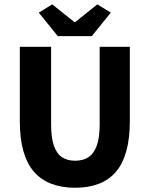

<svg xmlns="http://www.w3.org/2000/svg" viewBox="-20 -872 705 904"><path d="M333.8 12Q270.7 12 221.9 -6.6Q173.1 -25.2 140 -63.2Q107 -101.1 90.1 -160.7Q73.3 -220.3 73.3 -302V-651.8H220.6V-287Q220.6 -223.1 233.9 -185.7Q247.1 -148.2 272.2 -131.7Q297.3 -115.2 333.8 -115.2Q370.4 -115.2 396.1 -131.7Q421.8 -148.2 435.5 -185.7Q449.3 -223.1 449.3 -287V-651.8H591.3V-302Q591.3 -220.3 574.8 -160.7Q558.3 -101.1 525.9 -63.2Q493.6 -25.2 445.2 -6.6Q396.8 12 333.8 12ZM252.2 -701.8 162.6 -812.5 226 -851.5 330.1 -768H334.1L438.2 -851.5L501.7 -812.5L412 -701.8Z"/></svg>

Font: Source Sans 3 Variable
Style: Regular
Weight: 200
Designer: Paul D. Hunt
Foundry: Adobe Systems Incorporated
Version: Version 3.026